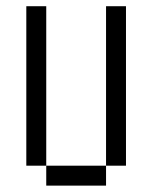

<svg xmlns="http://www.w3.org/2000/svg" viewBox="-20 -582 478 602"><path d="M312.5 -562.5H375V-62.5H312.5ZM125 -62.5H312.5V0H125ZM62.5 -562.5H125V-62.5H62.5Z"/></svg>

Font: Pixel Operator SC
Style: Regular
Weight: 400
Designer: Jayvee Enaguas (GrandChaos9000)
Foundry: The Grandoplex Project
Version: Version 1.4.1 (September 5, 2015)